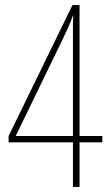

<svg xmlns="http://www.w3.org/2000/svg" viewBox="-20 -738 434 758"><path d="M384 -176H294V0H268V-176H14V-201L266 -718H294V-201H384ZM268 -617Q268 -636 268 -648.5Q268 -661 269 -677H268Q259 -651 247 -625Q235 -599 224 -576L42 -201H268Z"/></svg>

Font: Noto Sans Lao ExtraCondensed Thin
Style: Regular
Weight: 100
Width: 2
Designer: Monotype Design Team
Foundry: Monotype Imaging Inc.
Version: Version 2.003; ttfautohint (v1.8.4.7-5d5b)